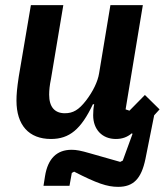

<svg xmlns="http://www.w3.org/2000/svg" viewBox="-20 -536 640 746"><path d="M439 190C498 190 529 159 545 82L579 -88L600 -111L543 -167L483 -106L468 -111L535 -516H409L365 -251C360 -219 341 -180 314 -145C286 -109 264 -96 232 -96C192 -96 171 -121 171 -168C171 -186 173 -205 178 -229L226 -516H100L53 -239C46 -193 44 -169 44 -145C44 -50 92 4 178 4C250 4 295 -34 341 -131H346C343 -117 342 -104 342 -88C342 -33 377 4 430 4C455 4 474 -3 492 -18L495 -16L457 88L447 93L331 60C293 49 277 46 258 46C201 46 166 80 155 148L149 186H250L259 136L268 131C356 176 396 190 439 190Z"/></svg>

Font: IBM Plex Mono SmBld
Style: Italic
Weight: 600
Italic angle: -9.5°
Monospace: yes
Designer: Mike Abbink, Paul van der Laan, Pieter van Rosmalen
Foundry: Bold Monday
Version: Version 2.004